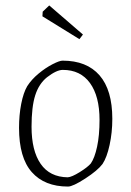

<svg xmlns="http://www.w3.org/2000/svg" viewBox="-20 -676 483 706"><path d="M50 -206Q50 -253 58 -294Q66 -335 80 -359Q96 -384 122 -405.5Q148 -427 173.5 -440Q199 -453 210 -453Q299 -453 346 -399Q393 -345 393 -239Q393 -189 383 -143Q373 -97 357 -73Q339 -49 293.5 -19.5Q248 10 230 10Q144 10 97 -43Q50 -96 50 -206ZM314 -75Q328 -95 337 -136.5Q346 -178 346 -235Q346 -322 311 -370.5Q276 -419 211 -419Q188 -419 153 -392Q123 -368 109.5 -325.5Q96 -283 96 -210Q96 -122 129.5 -73.5Q163 -25 229 -24Q244 -25 273 -43Q302 -61 314 -75ZM136 -616 137 -633 161 -656 285 -549 272 -532Z"/></svg>

Font: Grenze ExtraLight
Style: Regular
Weight: 275
Designer: Renata Polastri
Foundry: Omnibus-Type
Version: Version 1.002; ttfautohint (v1.8)